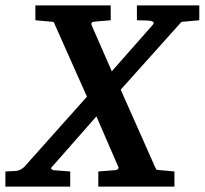

<svg xmlns="http://www.w3.org/2000/svg" viewBox="-69 -691 758 711"><path d="M669 -616 603 -610 378 -359 505 -73Q510 -62 512 -62L577 -56V0H295V-56L359 -61Q364 -61 367.5 -65Q371 -69 370 -71L288 -260L120 -69Q120 -65 127 -61L191 -56V0H-49V-56Q-29 -57 -9 -58Q6 -60 20 -72L253 -333L134 -600Q131 -610 128 -610L62 -616V-671H341V-616L282 -611Q265 -610 271 -596L345 -427L495 -597Q500 -602 500 -606Q500 -614 476 -615Q457 -616 438 -616V-671H669Z"/></svg>

Font: Apparatus SIL
Style: Bold Italic
Weight: 700
Italic angle: -11°
Version: Version 1.0